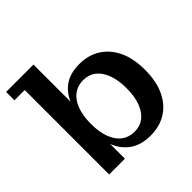

<svg xmlns="http://www.w3.org/2000/svg" viewBox="-181 -844 1008 1008"><g transform="rotate(-45 323.5 -339.5)"><path d="M379 10Q309 10 263 -23Q217 -56 195.5 -116Q174 -176 174 -254L181 -256Q181 -336 201 -395.5Q221 -455 265 -488Q309 -521 380 -521Q446 -521 496 -490Q546 -459 574.5 -400Q603 -341 603 -255Q603 -170 574.5 -110.5Q546 -51 496 -20.5Q446 10 379 10ZM334 -64Q375 -64 404 -86Q433 -108 449.5 -151Q466 -194 466 -255Q466 -317 449.5 -360Q433 -403 404 -425Q375 -447 334 -447Q294 -447 264 -425Q234 -403 217.5 -360Q201 -317 201 -255Q201 -194 217.5 -151Q234 -108 264 -86Q294 -64 334 -64ZM81 0V-627H5V-689H208V-365L187 -258L198 -136V0Z"/></g></svg>

Font: Montagu Slab 120pt Medium
Style: Regular
Weight: 500
Designer: Florian Karsten
Foundry: Florian Karsten
Version: Version 1.000